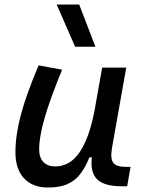

<svg xmlns="http://www.w3.org/2000/svg" viewBox="-20 -815 626 845"><path d="M191.4 10.3Q123 10.3 85.4 -30.5Q47.9 -71.3 47.9 -145Q47.9 -219.7 72 -310.3Q96.2 -400.9 149.9 -527.3L253.4 -508.3Q200.2 -378.9 176.3 -295.7Q152.3 -212.4 152.3 -157.2Q152.3 -121.6 170.9 -102.1Q189.5 -82.5 223.1 -82.5Q288.1 -82.5 330.6 -145.3Q373 -208 395.5 -325.7V-325.2L429.7 -517.6H535.6L473.1 -165.5Q464.8 -118.7 477.8 -99.6Q490.7 -80.6 533.7 -80.6H554.7L539.6 4.9H516.6Q439.5 4.9 408 -25.4Q376.5 -55.7 384.3 -122.6H373.5Q356.9 -81.5 335.2 -51.8Q313.5 -22 279.3 -5.9Q245.1 10.3 191.4 10.3ZM310.5 -609.4 229.5 -794.9H328.6L399.9 -609.4Z"/></svg>

Font: Cascadia Mono PL
Style: Italic
Weight: 400
Italic angle: -10°
Monospace: yes
Designer: Aaron Bell
Foundry: Saja Typeworks
Version: Version 2404.023; ttfautohint (v1.8.4)